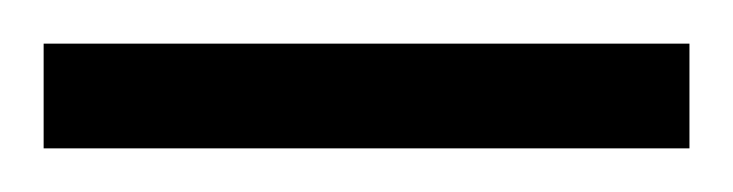

<svg xmlns="http://www.w3.org/2000/svg" viewBox="-20 -720 336 88"><path d="M0 -652H296V-700H0Z"/></svg>

Font: Archivo ExtraLight
Style: Regular
Weight: 200
Designer: Hector Gatti
Foundry: Omnibus-Type
Version: Version 2.001